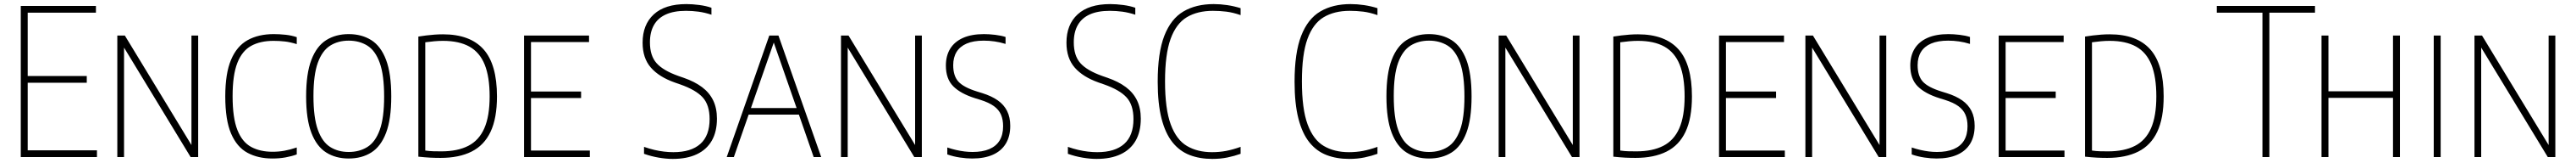

<svg xmlns="http://www.w3.org/2000/svg" viewBox="-20 -769 12649 798"><path d="M82 0V-740H451V-707H116V-33H456V0ZM112 -364V-397H406V-364Z M556 0V-595H593L934 -36H920V-595H953V0H916L575 -559H589V0Z M1318 7Q1247 7 1195 -21Q1143 -49 1114.5 -115.2Q1086 -181.5 1086 -297Q1086 -409 1114.2 -476Q1142.5 -543 1195.8 -572.5Q1249 -602 1324 -602Q1352 -602 1382.2 -598.8Q1412.5 -595.5 1437 -587V-553Q1405 -563 1378 -566Q1351 -569 1323 -569Q1258 -569 1213.2 -544.5Q1168.5 -520 1145.2 -460.8Q1122 -401.5 1122 -298Q1122 -192 1145.5 -132.8Q1169 -73.5 1213 -49.8Q1257 -26 1318 -26Q1348 -26 1376 -31Q1404 -36 1437 -47V-13Q1412.5 -4 1382.2 1.5Q1352 7 1318 7Z M1692 7Q1628.5 7 1581.5 -22.5Q1534.5 -52 1508.8 -118.8Q1483 -185.5 1483 -297Q1483 -409 1508.8 -476Q1534.5 -543 1581.5 -572.5Q1628.5 -602 1692 -602Q1756 -602 1803 -572.5Q1850 -543 1875.5 -476Q1901 -409 1901 -297Q1901 -185.5 1875.5 -118.8Q1850 -52 1803 -22.5Q1756 7 1692 7ZM1692 -25Q1744.5 -25 1783.8 -49.5Q1823 -74 1844.5 -133Q1866 -192 1866 -296Q1866 -401.5 1844.5 -461.2Q1823 -521 1783.8 -545.5Q1744.5 -570 1692 -570Q1640 -570 1601 -545.5Q1562 -521 1540.5 -462Q1519 -403 1519 -299Q1519 -193.5 1540.5 -133.8Q1562 -74 1601 -49.5Q1640 -25 1692 -25Z M2143 4Q2117.5 4 2092.8 2.8Q2068 1.5 2034 -2V-590Q2052.5 -593 2072.8 -595.5Q2093 -598 2113.8 -599.5Q2134.5 -601 2155 -601Q2288 -601 2354 -527.5Q2420 -454 2420 -297Q2420 -190 2388.5 -123.8Q2357 -57.5 2295.2 -26.8Q2233.5 4 2143 4ZM2147 -28Q2226 -28 2278.8 -54.8Q2331.5 -81.5 2357.8 -140.8Q2384 -200 2384 -297Q2384 -392.5 2359.8 -452.5Q2335.5 -512.5 2284.8 -540.8Q2234 -569 2155 -569Q2134 -569 2112 -567Q2090 -565 2068 -562V-32Q2089 -29 2107.5 -28.5Q2126 -28 2147 -28Z M2553 0V-595H2872V-563H2587V-32H2876V0ZM2582 -289V-321H2833V-289Z M3283 9Q3251.5 9 3214.5 2.8Q3177.5 -3.5 3142 -16V-50Q3168 -41 3192.5 -35.2Q3217 -29.5 3240.2 -26.8Q3263.5 -24 3286 -24Q3373 -24 3418.5 -64.5Q3464 -105 3464 -186Q3464 -255 3430.2 -292Q3396.5 -329 3319 -356L3293 -365Q3216 -392 3175.5 -438.2Q3135 -484.5 3135 -560Q3135 -648.5 3190 -698.8Q3245 -749 3350 -749Q3379.5 -749 3413.5 -744.5Q3447.5 -740 3473 -731V-697Q3441 -707.5 3410.2 -711.8Q3379.5 -716 3348 -716Q3288.5 -716 3249.2 -698.2Q3210 -680.5 3190.5 -646Q3171 -611.5 3171 -562Q3171 -496 3203.5 -459.8Q3236 -423.5 3311 -397L3337 -388Q3390.5 -369.5 3426.8 -342.5Q3463 -315.5 3481.5 -277.5Q3500 -239.5 3500 -188Q3500 -124.5 3474.8 -80.5Q3449.5 -36.5 3401 -13.8Q3352.5 9 3283 9Z M3548 0 3757 -595H3802L4012 0H3975L3774 -575H3784L3583 0ZM3642 -208 3651 -240H3908L3917 -208Z M4109 0V-595H4146L4487 -36H4473V-595H4506V0H4469L4128 -559H4142V0Z M4753 7Q4725.5 7 4693.2 2.2Q4661 -2.5 4631 -13V-47Q4653 -39.5 4674 -34.8Q4695 -30 4715.2 -27.5Q4735.5 -25 4755 -25Q4804 -25 4837.5 -39.2Q4871 -53.5 4888 -81.5Q4905 -109.5 4905 -151Q4905 -184 4894.5 -208Q4884 -232 4859.8 -249.5Q4835.5 -267 4794 -280L4768 -288Q4696 -310.5 4660 -346.8Q4624 -383 4624 -448Q4624 -496 4645.2 -530.5Q4666.5 -565 4708.2 -583.5Q4750 -602 4811 -602Q4836.5 -602 4866 -598.5Q4895.5 -595 4917 -588V-554Q4889.5 -562.5 4863.2 -566.2Q4837 -570 4810 -570Q4759.5 -570 4726.2 -555.8Q4693 -541.5 4676.5 -514.8Q4660 -488 4660 -450Q4660 -397.5 4685.5 -369.5Q4711 -341.5 4777 -321L4803 -313Q4848 -299 4878.5 -277.8Q4909 -256.5 4924.5 -225.8Q4940 -195 4940 -153Q4940 -101.5 4918.2 -65.8Q4896.5 -30 4854.8 -11.5Q4813 7 4753 7Z M5364 9Q5332.5 9 5295.5 2.8Q5258.5 -3.5 5223 -16V-50Q5249 -41 5273.5 -35.2Q5298 -29.5 5321.2 -26.8Q5344.5 -24 5367 -24Q5454 -24 5499.5 -64.5Q5545 -105 5545 -186Q5545 -255 5511.2 -292Q5477.5 -329 5400 -356L5374 -365Q5297 -392 5256.5 -438.2Q5216 -484.5 5216 -560Q5216 -648.5 5271 -698.8Q5326 -749 5431 -749Q5460.5 -749 5494.5 -744.5Q5528.5 -740 5554 -731V-697Q5522 -707.5 5491.2 -711.8Q5460.5 -716 5429 -716Q5369.5 -716 5330.2 -698.2Q5291 -680.5 5271.5 -646Q5252 -611.5 5252 -562Q5252 -496 5284.5 -459.8Q5317 -423.5 5392 -397L5418 -388Q5471.5 -369.5 5507.8 -342.5Q5544 -315.5 5562.5 -277.5Q5581 -239.5 5581 -188Q5581 -124.5 5555.8 -80.5Q5530.5 -36.5 5482 -13.8Q5433.5 9 5364 9Z M5932 9Q5870.5 9 5821 -10Q5771.5 -29 5736.5 -72.5Q5701.5 -116 5682.8 -188.8Q5664 -261.5 5664 -369Q5664 -510.5 5696.5 -593.8Q5729 -677 5790.5 -713Q5852 -749 5939 -749Q5971.5 -749 6005.2 -744Q6039 -739 6071 -729V-695Q6033.5 -708 6001.2 -712Q5969 -716 5935 -716Q5859.5 -716 5807 -684.8Q5754.5 -653.5 5727.2 -578.2Q5700 -503 5700 -371Q5700 -235.5 5728 -160Q5756 -84.5 5807.8 -54.2Q5859.5 -24 5931 -24Q5967 -24 6000 -30.2Q6033 -36.5 6071 -50V-16Q6042 -5.5 6007 1.8Q5972 9 5932 9Z M6604 9Q6542.5 9 6493 -10Q6443.5 -29 6408.5 -72.5Q6373.5 -116 6354.8 -188.8Q6336 -261.5 6336 -369Q6336 -510.5 6368.5 -593.8Q6401 -677 6462.5 -713Q6524 -749 6611 -749Q6643.5 -749 6677.2 -744Q6711 -739 6743 -729V-695Q6705.5 -708 6673.2 -712Q6641 -716 6607 -716Q6531.5 -716 6479 -684.8Q6426.5 -653.5 6399.2 -578.2Q6372 -503 6372 -371Q6372 -235.5 6400 -160Q6428 -84.5 6479.8 -54.2Q6531.5 -24 6603 -24Q6639 -24 6672 -30.2Q6705 -36.5 6743 -50V-16Q6714 -5.5 6679 1.8Q6644 9 6604 9Z M6996 7Q6932.5 7 6885.5 -22.5Q6838.5 -52 6812.8 -118.8Q6787 -185.5 6787 -297Q6787 -409 6812.8 -476Q6838.5 -543 6885.5 -572.5Q6932.5 -602 6996 -602Q7060 -602 7107 -572.5Q7154 -543 7179.5 -476Q7205 -409 7205 -297Q7205 -185.5 7179.5 -118.8Q7154 -52 7107 -22.5Q7060 7 6996 7ZM6996 -25Q7048.5 -25 7087.8 -49.5Q7127 -74 7148.5 -133Q7170 -192 7170 -296Q7170 -401.5 7148.5 -461.2Q7127 -521 7087.8 -545.5Q7048.5 -570 6996 -570Q6944 -570 6905 -545.5Q6866 -521 6844.5 -462Q6823 -403 6823 -299Q6823 -193.5 6844.5 -133.8Q6866 -74 6905 -49.5Q6944 -25 6996 -25Z M7338 0V-595H7375L7716 -36H7702V-595H7735V0H7698L7357 -559H7371V0Z M8010 4Q7984.5 4 7959.8 2.8Q7935 1.5 7901 -2V-590Q7919.5 -593 7939.8 -595.5Q7960 -598 7980.8 -599.5Q8001.5 -601 8022 -601Q8155 -601 8221 -527.5Q8287 -454 8287 -297Q8287 -190 8255.5 -123.8Q8224 -57.5 8162.2 -26.8Q8100.5 4 8010 4ZM8014 -28Q8093 -28 8145.8 -54.8Q8198.5 -81.5 8224.8 -140.8Q8251 -200 8251 -297Q8251 -392.5 8226.8 -452.5Q8202.5 -512.5 8151.8 -540.8Q8101 -569 8022 -569Q8001 -569 7979 -567Q7957 -565 7935 -562V-32Q7956 -29 7974.5 -28.5Q7993 -28 8014 -28Z M8420 0V-595H8739V-563H8454V-32H8743V0ZM8449 -289V-321H8700V-289Z M8844 0V-595H8881L9222 -36H9208V-595H9241V0H9204L8863 -559H8877V0Z M9488 7Q9460.5 7 9428.2 2.2Q9396 -2.5 9366 -13V-47Q9388 -39.5 9409 -34.8Q9430 -30 9450.2 -27.5Q9470.5 -25 9490 -25Q9539 -25 9572.5 -39.2Q9606 -53.5 9623 -81.5Q9640 -109.5 9640 -151Q9640 -184 9629.5 -208Q9619 -232 9594.8 -249.5Q9570.5 -267 9529 -280L9503 -288Q9431 -310.5 9395 -346.8Q9359 -383 9359 -448Q9359 -496 9380.2 -530.5Q9401.5 -565 9443.2 -583.5Q9485 -602 9546 -602Q9571.5 -602 9601 -598.5Q9630.5 -595 9652 -588V-554Q9624.5 -562.5 9598.2 -566.2Q9572 -570 9545 -570Q9494.5 -570 9461.2 -555.8Q9428 -541.5 9411.5 -514.8Q9395 -488 9395 -450Q9395 -397.5 9420.5 -369.5Q9446 -341.5 9512 -321L9538 -313Q9583 -299 9613.5 -277.8Q9644 -256.5 9659.5 -225.8Q9675 -195 9675 -153Q9675 -101.5 9653.2 -65.8Q9631.5 -30 9589.8 -11.5Q9548 7 9488 7Z M9793 0V-595H10112V-563H9827V-32H10116V0ZM9822 -289V-321H10073V-289Z M10326 4Q10300.5 4 10275.8 2.8Q10251 1.5 10217 -2V-590Q10235.5 -593 10255.8 -595.5Q10276 -598 10296.8 -599.5Q10317.5 -601 10338 -601Q10471 -601 10537 -527.5Q10603 -454 10603 -297Q10603 -190 10571.5 -123.8Q10540 -57.5 10478.2 -26.8Q10416.5 4 10326 4ZM10330 -28Q10409 -28 10461.8 -54.8Q10514.5 -81.5 10540.8 -140.8Q10567 -200 10567 -297Q10567 -392.5 10542.8 -452.5Q10518.5 -512.5 10467.8 -540.8Q10417 -569 10338 -569Q10317 -569 10295 -567Q10273 -565 10251 -562V-32Q10272 -29 10290.5 -28.5Q10309 -28 10330 -28Z M11088 0V-707H10864V-740H11346V-707H11122V0Z M11378 0V-595H11412V-322H11729V-595H11763V0H11729V-290H11412V0Z M11929 0V-595H11963V0Z M12129 0V-595H12166L12507 -36H12493V-595H12526V0H12489L12148 -559H12162V0Z"/></svg>

Font: Encode Sans SC Condensed Thin
Style: Regular
Weight: 100
Width: 3
Designer: Multiple Designers
Foundry: Impallari Type
Version: Version 3.002